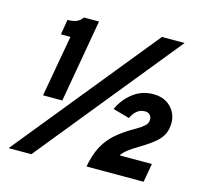

<svg xmlns="http://www.w3.org/2000/svg" viewBox="-105 -823 971 945"><g transform="rotate(15 380.5 -350.0)"><path d="M115.2 -283 171 -595.6H122.6L135.2 -672.6Q166.8 -672.6 183.7 -681.4Q200.5 -690.1 210.6 -705H287.4L213.4 -283ZM18.8 12 606.2 -712H721.6L134.6 12ZM412.4 0Q423.3 -59.4 444.9 -101.6Q466.5 -143.8 504 -177.2Q541.5 -210.6 600.6 -243.6Q624.6 -257.5 639.8 -270.9Q655 -284.4 655 -304.4Q655 -317 646.4 -326.8Q637.8 -336.6 619.4 -336.6Q598.2 -336.6 580.9 -323.1Q563.6 -309.5 552.4 -284.2L468 -308Q492.6 -361.5 537 -395.2Q581.3 -429 639.2 -429Q678.1 -429 705.3 -413Q732.5 -397 746.8 -371.1Q761 -345.3 761 -316.2Q761 -283.8 750 -259.5Q739 -235.2 712.5 -212.6Q686.1 -190.1 640.4 -162.6Q612.8 -146.5 589.9 -129.7Q567 -112.8 555.8 -95H720.2L703.4 0Z"/></g></svg>

Font: Overpass
Style: Italic
Weight: 400
Italic angle: -10°
Designer: Delve Withrington, Dave Bailey, Thomas Jockin
Foundry: Delve Fonts LLC
Version: Version 4.000